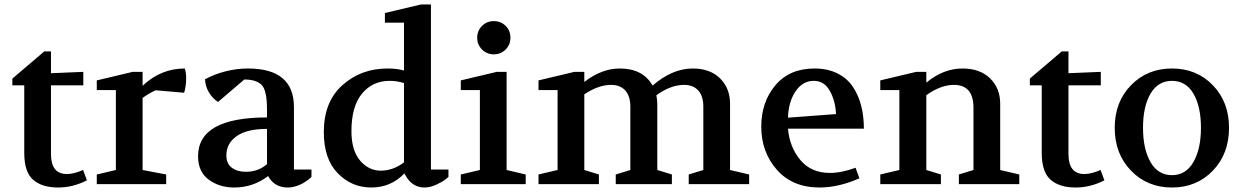

<svg xmlns="http://www.w3.org/2000/svg" viewBox="-20 -820 5535 855"><path d="M35 -440V-470L177 -591H207V-494L351 -500V-440H207V-134Q207 -45 278 -45Q308 -45 350 -63L367 -17Q305 15 239 15Q167 15 127.5 -19.5Q88 -54 88 -139V-440Z M411 0V-43L496 -63V-419H411V-462L571 -500H615V-438Q696 -515 803 -515Q809 -496 809 -473Q809 -436 800 -407L673 -418Q643 -404 615 -384V-63L720 -43V0Z M862 -124Q862 -297 1169 -297V-332Q1169 -419 1144.5 -442.5Q1120 -466 1068 -466L951 -366Q927 -381 910.5 -408.5Q894 -436 893 -467Q935 -490 985 -502.5Q1035 -515 1084 -515Q1289 -515 1289 -343V-65H1367V-32Q1344 -10 1316 2.5Q1288 15 1261 15Q1202 15 1174 -36Q1107 15 1023 15Q957 15 909.5 -20Q862 -55 862 -124ZM988 -128Q988 -91 1012.5 -73Q1037 -55 1075 -55Q1130 -55 1169 -89V-246Q1079 -246 1033.5 -213.5Q988 -181 988 -128Z M1422 -232Q1422 -367 1505 -441Q1588 -515 1706 -515Q1748 -515 1779 -506V-719H1694V-762L1854 -800H1899V-65H1977V-32L1961 -19Q1951 -11 1923.5 2Q1896 15 1870 15Q1859 15 1848.5 12.5Q1838 10 1830 6Q1822 2 1815 -3.5Q1808 -9 1803.5 -14Q1799 -19 1794.5 -25Q1790 -31 1788 -35Q1786 -39 1783 -44L1781 -48Q1721 15 1633 15Q1546 15 1484 -48.5Q1422 -112 1422 -232ZM1545 -236Q1545 -150 1583.5 -105Q1622 -60 1675 -60Q1731 -60 1779 -97V-450Q1748 -460 1715 -460Q1639 -460 1592 -403Q1545 -346 1545 -236Z M2253 -652Q2253 -621 2231.5 -599.5Q2210 -578 2179 -578Q2148 -578 2126.5 -599.5Q2105 -621 2105 -652Q2105 -683 2126.5 -704.5Q2148 -726 2179 -726Q2210 -726 2231.5 -705Q2253 -684 2253 -652ZM2032 0V-43L2117 -63V-419H2032V-462L2192 -500H2236V-63L2321 -43V0Z M2378 0V-43L2463 -63V-419H2378V-462L2538 -500H2582V-455Q2659 -515 2740 -515Q2843 -515 2886 -439Q2974 -515 3065 -515Q3142 -515 3186.5 -471Q3231 -427 3231 -358V-63L3316 -43V0H3047V-43L3112 -63V-345Q3112 -392 3089.5 -417Q3067 -442 3026 -442Q2967 -442 2903 -396Q2907 -372 2907 -358V-63L2972 -43V0H2722V-43L2787 -63V-345Q2787 -392 2764.5 -417Q2742 -442 2701 -442Q2645 -442 2582 -400V-63L2647 -43V0Z M3370 -256Q3370 -366 3433 -440.5Q3496 -515 3607 -515Q3665 -515 3708.5 -493.5Q3752 -472 3777.5 -434Q3803 -396 3815 -349Q3827 -302 3827 -247H3489Q3496 -165 3544 -107.5Q3592 -50 3675 -50Q3728 -50 3790 -73L3807 -26Q3714 15 3630 15Q3509 15 3439.5 -64Q3370 -143 3370 -256ZM3489 -296 3703 -312Q3700 -372 3675 -416Q3650 -460 3604 -460Q3554 -460 3522.5 -413Q3491 -366 3489 -296Z M3900 0V-43L3985 -63V-419H3900V-462L4060 -500H4105V-452Q4181 -515 4266 -515Q4344 -515 4389 -471Q4434 -427 4434 -358V-63L4519 -43V0H4250V-43L4315 -63V-340Q4315 -442 4228 -442Q4169 -442 4105 -396V-63L4170 -43V0Z M4566 -440V-470L4708 -591H4738V-494L4882 -500V-440H4738V-134Q4738 -45 4809 -45Q4839 -45 4881 -63L4898 -17Q4836 15 4770 15Q4698 15 4658.5 -19.5Q4619 -54 4619 -139V-440Z M5199 -515Q5309 -515 5381 -440.5Q5453 -366 5453 -251Q5453 -135 5381 -60Q5309 15 5199 15Q5089 15 5016.5 -60Q4944 -135 4944 -251Q4944 -366 5016.5 -440.5Q5089 -515 5199 -515ZM5199 -460Q5137 -460 5103.5 -403Q5070 -346 5070 -251Q5070 -156 5103.5 -98Q5137 -40 5199 -40Q5261 -40 5294.5 -98.5Q5328 -157 5328 -251Q5328 -346 5294.5 -403Q5261 -460 5199 -460Z"/></svg>

Font: Volkhov
Style: Regular
Weight: 400
Designer: Cyreal (www.cyreal.org)
Foundry: Cyreal (www.cyreal.org)
Version: Version 1.010